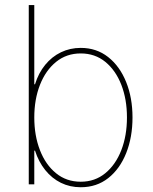

<svg xmlns="http://www.w3.org/2000/svg" viewBox="-20 -748 621 779"><path d="M307.6 11.7Q263.7 11.7 227.1 -6.3Q190.4 -24.4 163.6 -57.9Q136.7 -91.3 122.1 -136.7H119.1V0H96.7V-727.5H119.1V-406.2H122.1Q136.2 -451.7 163.3 -484.9Q190.4 -518.1 227.3 -535.9Q264.2 -553.7 307.6 -553.7Q371.6 -553.7 418.7 -516.6Q465.8 -479.5 491.7 -415.5Q517.6 -351.6 517.6 -271.5Q517.6 -190.9 491.9 -126.7Q466.3 -62.5 419.2 -25.4Q372.1 11.7 307.6 11.7ZM307.6 -10.7Q365.2 -10.7 407.2 -45.2Q449.2 -79.6 472.2 -138.7Q495.1 -197.8 495.1 -271.5Q495.1 -345.2 472.2 -404.1Q449.2 -462.9 407.2 -497.1Q365.2 -531.2 307.6 -531.2Q250 -531.2 207.8 -497.1Q165.5 -462.9 142.3 -404.1Q119.1 -345.2 119.1 -271.5Q119.1 -197.8 142.1 -138.7Q165 -79.6 207.3 -45.2Q249.5 -10.7 307.6 -10.7Z"/></svg>

Font: Inter Thin
Style: Regular
Weight: 250
Designer: Rasmus Andersson
Foundry: rsms
Version: Version 4.001;git-66647c0bb